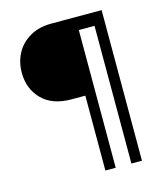

<svg xmlns="http://www.w3.org/2000/svg" viewBox="-106 -781 739 862"><g transform="rotate(-15 263.5 -350.0)"><path d="M447 0H398V-640H325V0H277V-348H213Q124 -348 76 -397Q28 -446 28 -521Q28 -570 49.5 -610.5Q71 -651 113 -675.5Q155 -700 213 -700H447Z"/></g></svg>

Font: Be Vietnam Light
Style: Regular
Weight: 300
Designer: Gabriel Lam
Foundry: TypeRant
Version: Version 4.000